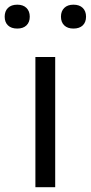

<svg xmlns="http://www.w3.org/2000/svg" viewBox="-66 -780 379 800"><path d="M81.5 0V-542.5H164V0ZM240 -661Q215.5 -661 201.8 -674.2Q188 -687.5 188 -710.5Q188 -733.5 201.8 -747Q215.5 -760.5 240 -760.5Q265 -760.5 278.8 -747Q292.5 -733.5 292.5 -710.5Q292.5 -687.5 278.8 -674.2Q265 -661 240 -661ZM6 -661Q-19 -661 -32.8 -674.2Q-46.5 -687.5 -46.5 -710.5Q-46.5 -733.5 -32.8 -747Q-19 -760.5 6 -760.5Q30.5 -760.5 44.2 -747Q58 -733.5 58 -710.5Q58 -687.5 44.2 -674.2Q30.5 -661 6 -661Z"/></svg>

Font: Encode Sans SmExp
Style: Regular
Weight: 400
Width: 6
Designer: Multiple Designers
Foundry: Impallari Type
Version: Version 3.002; ttfautohint (v1.8.3) -l 8 -r 50 -G 200 -x 14 